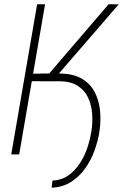

<svg xmlns="http://www.w3.org/2000/svg" viewBox="-20 -731 582 909"><path d="M193.4 -710.9 70.8 0H33.2L155.8 -710.9ZM542 -710.4 227.1 -346.2 115.2 -346.7 120.1 -382.3H212.4L494.1 -710.9ZM166.5 -346.2 172.4 -382.8H266.1Q327.1 -381.8 366.7 -358.9Q406.2 -335.9 427.2 -297.1Q448.2 -258.3 453.4 -209.2Q458.5 -160.2 450.7 -106.9Q443.4 -62 426.8 -16.6Q410.2 28.8 382.3 67.6Q354.5 106.4 315.4 130.9Q276.4 155.3 224.6 157.7L228.5 124Q271.5 122.1 303 99.9Q334.5 77.6 357.4 43Q380.4 8.3 393.3 -30.8Q406.2 -69.8 412.1 -106.4Q419.4 -150.4 416.3 -192.6Q413.1 -234.9 397 -269Q380.9 -303.2 348.6 -324.2Q316.4 -345.2 266.1 -346.2Z"/></svg>

Font: Roboto Condensed ExtraLight
Style: Italic
Weight: 250
Italic angle: -12°
Designer: Christian Robertson
Foundry: Google
Version: Version 3.008; 2023